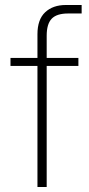

<svg xmlns="http://www.w3.org/2000/svg" viewBox="-20 -749 356 769"><path d="M130 0V-485H22V-517H130V-612Q130 -671 161 -700Q192 -729 244 -729H307V-695H253Q207 -695 187 -674Q167 -653 167 -606V-517H294V-485H167V0Z"/></svg>

Font: Mona Sans ExtraLight
Style: Regular
Weight: 200
Designer: Deni Anggara
Foundry: GitHub
Version: Version 2.000